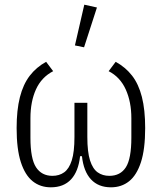

<svg xmlns="http://www.w3.org/2000/svg" viewBox="-20 -788 691 820"><path d="M353 -349V-203Q353 -139 364.5 -103Q376 -67 397 -52Q418 -37 447 -37Q494 -37 517.5 -73.5Q541 -110 541 -200V-283Q541 -353 517 -406Q493 -459 444 -484L474 -524Q516 -501 544 -465Q572 -429 586 -374Q600 -319 600 -241Q600 -151 582 -95.5Q564 -40 531.5 -14Q499 12 454 12Q400 12 368.5 -22Q337 -56 330 -121H322Q315 -56 283.5 -22Q252 12 197 12Q152 12 119.5 -14Q87 -40 69 -95.5Q51 -151 51 -241Q51 -318 65 -373Q79 -428 107 -464.5Q135 -501 177 -524L207 -484Q157 -458 133.5 -406Q110 -354 110 -283V-200Q110 -110 134 -73.5Q158 -37 204 -37Q233 -37 254 -52Q275 -67 286.5 -103Q298 -139 298 -203V-349ZM394 -756 339 -586 300 -594 340 -768Z"/></svg>

Font: IBM Plex Sans Condensed Light
Style: Regular
Weight: 300
Width: 3
Designer: Mike Abbink, Paul van der Laan, Pieter van Rosmalen
Foundry: Bold Monday
Version: Version 3.201